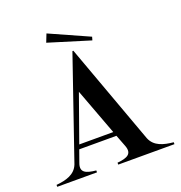

<svg xmlns="http://www.w3.org/2000/svg" viewBox="-151 -1000 1068 1130"><g transform="rotate(-20 382.5 -435.0)"><path d="M15 -12V0H264V-12C203 -18 165 -32 185 -87L212 -163H445L473 -90C495 -33 459 -18 397 -12V0H749V-12C688 -18 631 -32 608 -89L378 -720H372L155 -89C133 -33 77 -18 15 -12ZM222 -190 326 -482 435 -190ZM244 -819 504 -739 510 -760 264 -870Z"/></g></svg>

Font: Sprat Medium
Style: Regular
Weight: 500
Designer: Ethan Nakache
Foundry: Collletttivo
Version: Version 2.000;Glyphs 3.2 (3217)